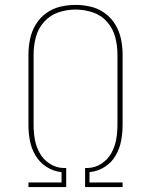

<svg xmlns="http://www.w3.org/2000/svg" viewBox="-20 -763 616 783"><path d="M96 0H250V-78H237Q208 -79 182 -96Q156 -113 141.5 -139.5Q127 -166 122 -195Q117 -224 117 -254V-540Q117 -576 126 -611Q135 -646 159.5 -673.5Q184 -701 218 -712.5Q252 -724 288 -724Q324 -724 358.5 -712.5Q393 -701 417 -673.5Q441 -646 450 -611Q459 -576 459 -540V-254Q459 -224 454 -195Q449 -166 434.5 -139.5Q420 -113 394.5 -96Q369 -79 339 -78H327V0H480V-19H345V-61Q378 -64 406.5 -82Q435 -100 451.5 -128.5Q468 -157 474 -189Q480 -221 480 -254V-540Q480 -572 473.5 -603.5Q467 -635 450.5 -662.5Q434 -690 408 -709Q382 -728 351 -735.5Q320 -743 288 -743Q256 -743 225 -735.5Q194 -728 168 -709Q142 -690 125.5 -662.5Q109 -635 102.5 -603.5Q96 -572 96 -540V-254Q96 -221 102 -189Q108 -157 125 -128.5Q142 -100 170.5 -82Q199 -64 231 -61V-19H96Z"/></svg>

Font: Iosevka Sparkle Thin
Style: Regular
Weight: 100
Designer: Belleve Invis
Foundry: Belleve Invis
Version: Version 4.5.0; ttfautohint (v1.8.3)